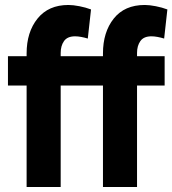

<svg xmlns="http://www.w3.org/2000/svg" viewBox="-20 -752 693 772"><path d="M12 -408V-526H87V-537Q87 -623 131 -677.5Q175 -732 255 -732Q274 -732 299.5 -727Q325 -722 346 -714L333 -597Q320 -601 306.5 -603.5Q293 -606 282 -606Q251 -606 237.5 -587Q224 -568 224 -539V-526H394V-537Q394 -623 437.5 -677.5Q481 -732 562 -732Q581 -732 606.5 -727Q632 -722 653 -714L640 -597Q627 -601 613.5 -603.5Q600 -606 589 -606Q558 -606 544.5 -587Q531 -568 531 -539V-526H642V-408H531V0H394V-408H224V0H87V-408Z"/></svg>

Font: Radio Canada Condensed
Style: Bold
Weight: 700
Width: 3
Designer: Charles Daoud, Etienne Aubert Bonn, Alexandre Saumier Demers, Jacques Le Bailly
Foundry: Radio-Canada
Version: Version 2.104; ttfautohint (v1.8.4.7-5d5b);gftools[0.9.28.de